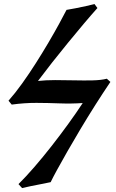

<svg xmlns="http://www.w3.org/2000/svg" viewBox="-20 -727 587 968"><path d="M397 -207.5Q338.4 -203.6 280.8 -205.8Q223.1 -208 163.6 -208.3Q104 -208.5 39.1 -199.7L22.9 -219.2Q56.6 -257.3 91.8 -306.4Q127 -355.5 160.6 -408.4Q194.3 -461.4 224.4 -512.5Q254.4 -563.5 277.8 -606.4Q301.3 -649.4 315.4 -677.2Q334 -680.2 361.6 -685.5Q389.2 -690.9 415.5 -696.8Q441.9 -702.6 456.5 -706.5L471.2 -686.5Q440.9 -652.8 402.8 -607.7Q364.7 -562.5 323.5 -512.2Q282.2 -461.9 242.9 -411.9Q203.6 -361.8 171.4 -318.8Q210 -323.2 257.8 -323.2Q305.7 -323.2 355 -322Q404.3 -320.8 447.3 -321.8Q490.2 -322.8 518.6 -330.1L536.6 -314Q499 -258.3 460.4 -197.5Q421.9 -136.7 386 -76.7Q350.1 -16.6 319.8 36.4Q289.6 89.4 267.6 129.6Q245.6 169.9 235.4 191.4Q216.8 195.3 189.5 200.7Q162.1 206.1 135.3 211.4Q108.4 216.8 91.3 221.2L73.2 201.2Q109.9 165 152.8 115.5Q195.8 65.9 239.7 9.8Q283.7 -46.4 324.2 -102.3Q364.7 -158.2 397 -207.5Z"/></svg>

Font: Gentium Plus
Style: Bold Italic
Weight: 700
Italic angle: -8°
Designer: Victor Gaultney, Annie Olsen, Iska Routamaa, Becca Hirsbrunner
Foundry: SIL International
Version: Version 6.101